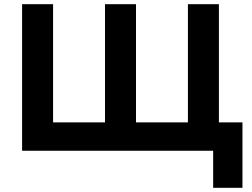

<svg xmlns="http://www.w3.org/2000/svg" viewBox="-20 -720 1204 917"><path d="M998 177V0H936.5V-135.5H1138V177ZM85.5 0V-700H233.5V-135.5H481.5V-700H629.5V-135.5H877.5V-700H1025.5V0Z"/></svg>

Font: Geologica SemiBold
Style: Regular
Weight: 600
Designer: Sindre Bremnes, Frode Helland
Foundry: Monokrom Skriftforlag AS
Version: Version 1.010;gftools[0.9.28]